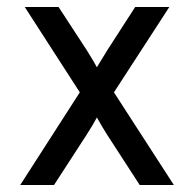

<svg xmlns="http://www.w3.org/2000/svg" viewBox="-20 -531 556 551"><path d="M38 0 209 -266 51 -511H148L229 -387Q252 -350 258 -338Q282 -378 288 -387L368 -511H466L307 -266L479 0H381L287 -145Q276 -162 258 -194Q249 -176 229 -145L135 0Z"/></svg>

Font: Overpass
Style: Regular
Weight: 400
Designer: Delve Withrington, Thomas Jockin
Foundry: Delve Fonts
Version: Version 3.000;DELV;Overpass